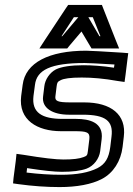

<svg xmlns="http://www.w3.org/2000/svg" viewBox="-20 -725 541 780"><path d="M228 -192H283C333 -192 346 -188 343 -160L337 -111C335 -94 333 -92 320 -87C302 -80 276 -77 237 -77C207 -77 154 -83 76 -96L47 -100L44 -71L35 -2L33 20L54 23C112 31 169 35 222 35C292 35 352 24 394 2C440 -22 471 -70 478 -128L483 -170C494 -259 432 -309 322 -309H266C213 -309 203 -315 205 -333L210 -374C212 -390 214 -393 226 -399C239 -406 266 -410 312 -410C355 -410 402 -406 458 -396L486 -392L490 -421L498 -486L501 -509L477 -511C396 -516 346 -519 330 -519C180 -519 83 -471 72 -380L66 -335C54 -237 132 -192 228 -192ZM234 -242C151 -242 108 -267 116 -335L122 -380C129 -441 186 -469 324 -469C337 -469 378 -467 445 -463L443 -450C397 -457 355 -460 318 -460C269 -460 229 -454 207 -443C182 -430 163 -402 160 -374L155 -333C149 -286 194 -259 260 -259H316C410 -259 441 -233 433 -170L428 -128C422 -82 407 -58 376 -42C340 -24 293 -15 228 -15C183 -15 137 -18 88 -24L90 -42C155 -32 202 -27 231 -27C273 -27 308 -31 332 -40C361 -51 383 -80 387 -111L393 -160C401 -227 345 -242 289 -242H234ZM182 -528H240H253L261 -538L311 -597L346 -538L352 -528H365H423H464L449 -565L399 -692L394 -705H379H272H257L248 -692L164 -565L140 -528H182ZM338 -655H357L388 -578H384L339 -655H338ZM230 -578 280 -655H298L233 -578H230Z"/></svg>

Font: Gamestation Text Outline
Style: Italic
Weight: 400
Designer: Jonas Hecksher
Foundry: Jonas Hecksher, Playtypeª, e-types AS
Version: Version 1.003